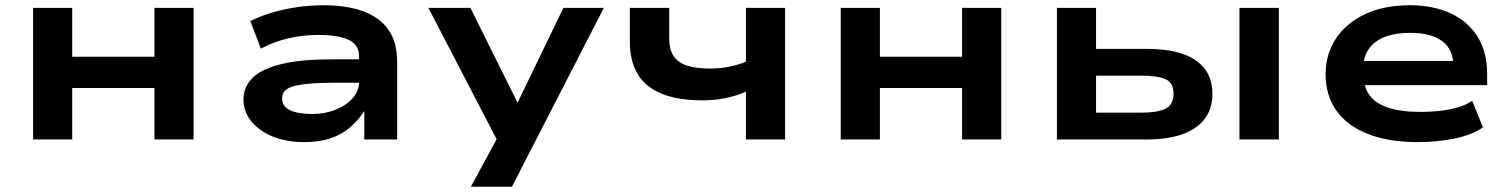

<svg xmlns="http://www.w3.org/2000/svg" viewBox="-20 -531 5745 731"><path d="M106 0V-501H255V-315H568V-501H717V0H568V-196H255V0Z M1139 10Q1071 10 1019 -11Q967 -32 937 -69Q907 -106 907 -152Q907 -200 941 -234Q975 -268 1049 -286.5Q1123 -305 1242 -305H1369V-216H1250Q1195 -216 1157.5 -212.5Q1120 -209 1097 -202.5Q1074 -196 1064 -184.5Q1054 -173 1054 -157Q1054 -125 1085 -111Q1116 -97 1169 -97Q1216 -97 1257 -113Q1298 -129 1322.5 -157Q1347 -185 1347 -217V-317Q1347 -361 1307 -379.5Q1267 -398 1192 -398Q1134 -398 1079.5 -385.5Q1025 -373 973 -346L933 -451Q974 -471 1019 -484Q1064 -497 1113 -504Q1162 -511 1212 -511Q1299 -511 1361.5 -488.5Q1424 -466 1458 -419Q1492 -372 1492 -296V0H1367V-107H1366Q1345 -74 1314 -47Q1283 -20 1240 -5Q1197 10 1139 10Z M1773 180 1901 -57V57L1611 -501H1771L1951 -139H1950L2125 -501H2279L1929 180Z M2820 0V-182Q2787 -167 2744.5 -158Q2702 -149 2655 -149Q2560 -149 2498.5 -174.5Q2437 -200 2407.5 -249.5Q2378 -299 2378 -371V-501H2528V-381Q2528 -345 2543.5 -319.5Q2559 -294 2593.5 -282Q2628 -270 2685 -270Q2721 -270 2756 -277Q2791 -284 2820 -296V-501H2969V0Z M3181 0V-501H3330V-315H3643V-501H3792V0H3643V-196H3330V0Z M4004 0V-501H4153V-345H4345Q4470 -345 4533 -301Q4596 -257 4596 -174Q4596 -118 4567.5 -79.5Q4539 -41 4483 -20.5Q4427 0 4346 0ZM4153 -102H4323Q4388 -102 4418 -117.5Q4448 -133 4448 -175Q4448 -216 4417.5 -229.5Q4387 -243 4323 -243H4153ZM4699 0V-501H4849V0Z M5378 10Q5267 10 5188 -21Q5109 -52 5068 -110Q5027 -168 5027 -248Q5027 -324 5065.5 -383Q5104 -442 5176 -476.5Q5248 -511 5348 -511Q5437 -511 5503.5 -480Q5570 -449 5606 -390.5Q5642 -332 5642 -249V-207H5143V-299H5536L5514 -277Q5513 -344 5470 -375Q5427 -406 5349 -406Q5294 -406 5254 -391Q5214 -376 5192 -345.5Q5170 -315 5170 -269V-254Q5170 -204 5192.5 -171Q5215 -138 5263.5 -121.5Q5312 -105 5389 -105Q5448 -105 5499 -114.5Q5550 -124 5585 -147L5626 -46Q5584 -17 5517.5 -3.5Q5451 10 5378 10Z"/></svg>

Font: Nunito Sans 7pt Expanded
Style: Bold
Weight: 700
Width: 7
Designer: Vernon Adams
Foundry: Vernon Adams
Version: Version 3.101;gftools[0.9.27]